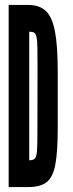

<svg xmlns="http://www.w3.org/2000/svg" viewBox="-20 -755 293 775"><path d="M15 0H95Q142.5 0 168 -19.5Q193.5 -39 203.2 -90Q213 -141 213 -235V-467Q213 -569 202 -627.5Q191 -686 165.2 -710.5Q139.5 -735 94 -735H15ZM98 -108V-627Q110.5 -627 117.2 -623.5Q124 -620 127.2 -606Q130.5 -592 131 -560.5Q131.5 -529 131.5 -472.5L131 -211Q131 -164.5 129 -142.5Q127 -120.5 120 -114.2Q113 -108 98 -108Z"/></svg>

Font: League Gothic Condensed
Style: Regular
Weight: 400
Width: 3
Designer: The League of Moveable Type
Version: Version 1.600; ttfautohint (v1.8.3)